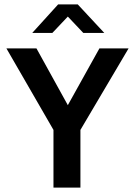

<svg xmlns="http://www.w3.org/2000/svg" viewBox="-20 -849 606 869"><path d="M145 -630 287 -373 430 -630H562L344 -261V0H222V-261L9 -630ZM243 -829H332L452 -700H357L287 -774L217 -700H126Z"/></svg>

Font: Mukta SemiBold
Style: Regular
Weight: 600
Designer: Girish Dalvi and Yashodeep Gholap
Foundry: Ek Type
Version: Version 2.538;PS 1.002;hotconv 16.6.51;makeotf.lib2.5.65220;